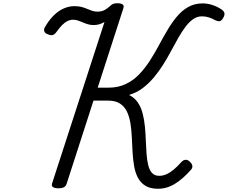

<svg xmlns="http://www.w3.org/2000/svg" viewBox="-20 -1150 1408 1187"><path d="M957 17Q909 17 879 -1.5Q849 -20 832.5 -51.5Q816 -83 809 -124Q802 -165 799.5 -210.5Q797 -256 795 -301Q793 -346 786.5 -387Q780 -428 765 -459.5Q750 -491 722 -509.5Q694 -528 648 -528H558L392 -14Q388 0 376 7Q364 14 341 14Q319 14 308 7Q297 0 302 -16L626 -1014Q611 -1005 594 -1000Q577 -995 559 -995Q540 -995 523.5 -1000Q507 -1005 492 -1011.5Q477 -1018 462.5 -1023Q448 -1028 432 -1028Q414 -1028 397.5 -1020Q381 -1012 364.5 -995.5Q348 -979 328 -951Q318 -937 306 -933.5Q294 -930 276 -938Q258 -944 254 -956Q250 -968 257 -981Q281 -1023 310 -1052.5Q339 -1082 372.5 -1097Q406 -1112 440 -1112Q466 -1112 484.5 -1107Q503 -1102 519 -1095Q535 -1088 550 -1083Q565 -1078 582 -1078Q609 -1078 627.5 -1088.5Q646 -1099 662 -1114Q671 -1123 681 -1126.5Q691 -1130 704 -1130Q727 -1130 737.5 -1123Q748 -1116 743 -1100L584 -608H650Q710 -608 756.5 -630Q803 -652 839 -689Q875 -726 905 -772.5Q935 -819 961.5 -868.5Q988 -918 1015.5 -964.5Q1043 -1011 1074 -1048Q1105 -1085 1144 -1107Q1183 -1129 1233 -1129Q1262 -1129 1292 -1119.5Q1322 -1110 1349 -1092Q1365 -1081 1367.5 -1068.5Q1370 -1056 1359 -1038Q1349 -1021 1338 -1019Q1327 -1017 1309 -1026Q1289 -1037 1269.5 -1043Q1250 -1049 1228 -1049Q1199 -1049 1174 -1031.5Q1149 -1014 1126.5 -984Q1104 -954 1082 -915.5Q1060 -877 1037.5 -834.5Q1015 -792 988.5 -750Q962 -708 931 -671Q900 -634 862.5 -605.5Q825 -577 778 -563Q812 -546 832 -516.5Q852 -487 862 -448Q872 -409 876 -366Q880 -323 881.5 -280Q883 -237 886 -198Q889 -159 896.5 -128.5Q904 -98 920 -80.5Q936 -63 965 -63Q987 -63 1009.5 -73Q1032 -83 1055 -102.5Q1078 -122 1102 -149Q1113 -161 1127 -162Q1141 -163 1154 -150Q1167 -138 1169 -125Q1171 -112 1161 -101Q1112 -45 1062 -14Q1012 17 957 17Z"/></svg>

Font: Playwrite CU
Style: Regular
Weight: 400
Designer: Veronika Burian, José Scaglione
Foundry: TypeTogether
Version: Version 1.002